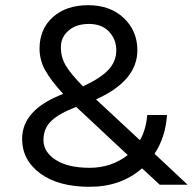

<svg xmlns="http://www.w3.org/2000/svg" viewBox="-20 -710 743 738"><path d="M471 -114 273 -299Q209 -275 178 -246Q147 -217 147 -171.5Q147 -126 194 -95.5Q241 -65 324.5 -65Q408 -65 471 -114ZM526 -63Q445 8 324.5 8Q204 8 134.5 -43.5Q65 -95 65 -176Q65 -289 223 -349Q176 -400 154 -439.5Q132 -479 132 -523Q132 -598 183 -644Q234 -690 319 -690Q404 -690 456 -640.5Q508 -591 508 -517Q508 -399 349 -328L518 -171Q541 -211 546 -268H622Q616 -182 574 -119L701 0H594ZM299 -378Q366 -409 396.5 -441.5Q427 -474 427 -516.5Q427 -559 399 -588.5Q371 -618 322 -618Q273 -618 243.5 -592.5Q214 -567 214 -528.5Q214 -490 232.5 -458.5Q251 -427 299 -378Z"/></svg>

Font: Hind Kochi
Style: Regular
Weight: 400
Designer: Dhruvi Tolia
Foundry: Indian Type Foundry
Version: Version 0.702;PS 1.0;hotconv 1.0.81;makeotf.lib2.5.63406